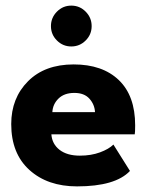

<svg xmlns="http://www.w3.org/2000/svg" viewBox="-20 -652 541 684"><path d="M182.8 -610.5Q204 -632 234 -632Q264 -632 285.2 -610.5Q306.5 -589 306.5 -559Q306.5 -529 285.2 -507.8Q264 -486.5 234 -486.5Q204 -486.5 182.8 -507.8Q161.5 -529 161.5 -559Q161.5 -589 182.8 -610.5ZM163 -173.5Q165.5 -139 192.2 -118.2Q219 -97.5 264.5 -97.5Q304.5 -97.5 336.2 -109.2Q368 -121 384 -137L443 -43Q391 12 254.5 12Q149.5 12 84.8 -46.5Q20 -105 20 -210Q20 -302.5 79.8 -362.5Q139.5 -422.5 242.5 -422.5Q345 -422.5 403.2 -366.8Q461.5 -311 461.5 -205.5Q461.5 -180 460 -173.5ZM318.5 -252.5Q317 -280 298.5 -300.5Q280 -321 245 -321Q209 -321 188.5 -301Q168 -281 166.5 -252.5Z"/></svg>

Font: League Spartan
Style: Bold
Weight: 700
Foundry: The League of Moveable Type
Version: Version 2.002